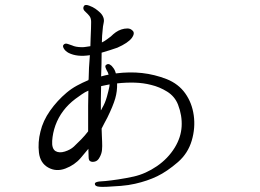

<svg xmlns="http://www.w3.org/2000/svg" viewBox="-20 -726 1040 769"><path d="M202 -224Q225 -287 282 -330Q296 -340 308 -348.5Q320 -357 334 -363Q333 -333 333 -302.5Q333 -272 333 -261Q333 -254 333 -237Q333 -220 333 -200Q321 -184 305.5 -168Q290 -152 276 -139Q262 -126 239.5 -119Q217 -112 202 -121Q187 -131 189 -162Q191 -193 202 -224ZM389 -293Q388 -292 387 -289Q386 -286 384 -284Q384 -304 384 -331Q384 -358 385 -381Q393 -383 401.5 -384.5Q410 -386 419 -388Q419 -386 418.5 -383.5Q418 -381 418 -379Q415 -363 408 -338Q401 -313 389 -293ZM173 -55Q205 -37 242 -51Q279 -65 303 -93Q311 -102 318.5 -111.5Q326 -121 334 -130Q334 -129 334 -128.5Q334 -128 334 -126Q335 -110 335 -96.5Q335 -83 342 -80Q349 -76 360.5 -79Q372 -82 379 -96Q387 -110 388.5 -125Q390 -140 389 -159Q389 -169 388 -182.5Q387 -196 387 -211Q392 -222 398 -232.5Q404 -243 410 -255Q433 -302 441.5 -331.5Q450 -361 449 -392Q485 -396 519.5 -395Q554 -394 585 -386Q619 -378 649.5 -359Q680 -340 693 -307Q710 -263 707.5 -219.5Q705 -176 680 -135Q653 -91 608.5 -60.5Q564 -30 516 -19Q484 -12 454 -7.5Q424 -3 403 -1Q382 1 377 1Q370 2 365 4Q360 6 360 10Q360 21 379 22Q386 23 410 22Q434 21 464.5 18.5Q495 16 521 10Q570 -1 609.5 -20Q649 -39 693 -77Q733 -112 748 -163Q763 -214 756 -264Q749 -314 722 -352Q695 -390 648 -409Q599 -428 549 -433.5Q499 -439 444 -432Q440 -447 433 -455Q428 -463 420 -467.5Q412 -472 405 -466Q400 -463 403 -454.5Q406 -446 412 -436Q413 -434 413.5 -431.5Q414 -429 415 -427Q408 -426 400.5 -424Q393 -422 385 -420Q386 -444 386.5 -468Q387 -492 387 -509Q387 -510 387 -512Q387 -514 387 -515Q404 -520 420 -525Q436 -530 450 -535Q493 -554 508 -574Q523 -595 509 -605Q502 -612 490 -612Q478 -612 466 -608Q454 -604 444 -597Q434 -590 424 -580Q418 -576 408.5 -568.5Q399 -561 388 -556Q388 -570 389 -583Q390 -596 391 -605Q392 -621 395 -633.5Q398 -646 394 -656Q390 -667 381 -675.5Q372 -684 362 -691Q352 -698 337 -703.5Q322 -709 317 -703Q308 -690 324 -677Q332 -670 338.5 -661.5Q345 -653 345 -638Q345 -630 344.5 -612Q344 -594 343 -574Q342 -554 342 -541Q334 -540 325.5 -538.5Q317 -537 309 -537Q295 -537 285 -539Q275 -541 269 -544Q263 -546 251.5 -550Q240 -554 234 -546Q230 -541 236 -531Q242 -521 255 -514Q289 -497 340 -505Q338 -483 336.5 -455Q335 -427 335 -409Q335 -408 334.5 -407Q334 -406 334 -405Q310 -395 288 -383Q266 -371 247 -355Q209 -323 180.5 -282.5Q152 -242 142 -199Q131 -156 136 -114.5Q141 -73 173 -55Z"/></svg>

Font: Hannari
Style: Regular
Weight: 400
Version: Version 1.12